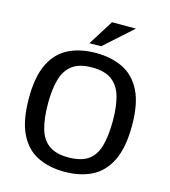

<svg xmlns="http://www.w3.org/2000/svg" viewBox="-133 -1036 1019 1153"><g transform="rotate(15 376.0 -459.5)"><path d="M374.5 11.7Q278.3 11.7 206.5 -24.2Q134.8 -60.1 95 -141.6Q55.2 -223.1 55.2 -361.3Q55.2 -496.6 95.5 -576.7Q135.7 -656.7 207.8 -691.7Q279.8 -726.6 375 -726.6Q470.7 -726.6 543 -691.7Q615.2 -656.7 655.8 -576.7Q696.3 -496.6 696.3 -361.8Q696.3 -225.1 656.7 -143.3Q617.2 -61.5 545.2 -24.9Q473.1 11.7 374.5 11.7ZM375 -77.6Q452.6 -77.6 496.8 -107.7Q541 -137.7 559.3 -200.4Q577.6 -263.2 577.6 -360.8Q577.6 -446.8 560.3 -508.5Q543 -570.3 499 -603.5Q455.1 -636.7 375 -636.7Q295.4 -636.7 252 -603.3Q208.5 -569.8 191.4 -508.1Q174.3 -446.3 174.3 -361.3Q174.3 -265.1 192.9 -202.1Q211.4 -139.2 255.4 -108.4Q299.3 -77.6 375 -77.6ZM393.6 -773.4 320.8 -772.9 419.4 -929.7H567.9Z"/></g></svg>

Font: Pontano Sans
Style: Bold
Weight: 700
Designer: Vernon Adams
Foundry: Vernon Adams
Version: Version 2.001